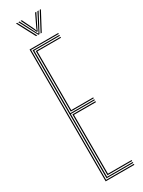

<svg xmlns="http://www.w3.org/2000/svg" viewBox="-249 -982 754 1009"><g transform="rotate(-30 128.5 -477.0)"><path d="M58.5 0V-800H232.5V-794.2H64.5V-5.8H232.5V0ZM82.8 -23.2V-392H222.5V-386H89V-29H232.5V-23.2ZM70.5 -11.5V-788.5H232.5V-782.8H76.8V-403.5H222.5V-397.8H76.8V-17.2H232.5V-11.5ZM82.8 -409.2V-776.8H232.5V-771H89V-415H222.5V-409.2ZM65 -954H72L130.5 -844H123.2ZM79 -954H86.2L133.5 -861.5L139.2 -850.5H141.8L147.5 -861.5L195 -954H202.2L144.2 -844H137ZM93 -954H100L136 -879.5L139.5 -868.8H141.8L145.2 -879.5L181 -954H188.2L148.8 -874L143 -861.2H138L132.2 -874ZM209.2 -954H216.2L157.8 -844H150.8Z"/></g></svg>

Font: Big Shoulders Inline Display Thin ExtraLight
Style: Regular
Weight: 250
Version: Version 2.002